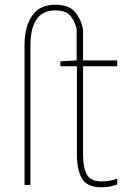

<svg xmlns="http://www.w3.org/2000/svg" viewBox="-20 -784 541 814"><path d="M410 10Q349 10 327.5 -27Q306 -64 306 -130V-503H236V-524L305 -528V-660Q298 -694 278.5 -717Q259 -740 214 -740Q109 -740 109 -590V0H84V-593Q84 -670 116 -717Q148 -764 214 -764Q272 -764 298 -733Q324 -702 332 -660V-528H477V-503H332V-130Q332 -74 348 -44.5Q364 -15 410 -15Q430 -15 446.5 -18Q463 -21 477 -27V-2Q463 3 447.5 6.5Q432 10 410 10Z"/></svg>

Font: Noto Sans SemiCondensed Thin
Style: Regular
Weight: 100
Width: 4
Designer: Monotype Design Team
Foundry: Monotype Imaging Inc.
Version: Version 2.013; ttfautohint (v1.8.4.7-5d5b)